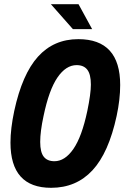

<svg xmlns="http://www.w3.org/2000/svg" viewBox="-20 -887 594 917"><path d="M30 -206Q30 -272 48 -357Q86 -533 161.5 -616.5Q237 -700 354 -700Q554 -700 554 -481Q554 -412 537 -333Q499 -157 421.5 -73.5Q344 10 224 10Q30 10 30 -206ZM397 -357Q414 -439 414 -483Q414 -532 397 -554Q380 -576 346 -576Q295 -576 254.5 -517Q214 -458 188 -333Q172 -259 172 -209Q172 -160 189 -138.5Q206 -117 240 -117Q290 -117 330.5 -175.5Q371 -234 397 -357ZM223 -867H355L420 -748H328Z"/></svg>

Font: Decalotype
Style: Bold Italic
Weight: 700
Italic angle: -12°
Designer: Alfredo Marco Pradil
Foundry: Alfredo Marco Pradil
Version: Version 1.0